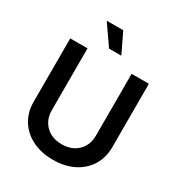

<svg xmlns="http://www.w3.org/2000/svg" viewBox="-218 -1089 1161 1246"><g transform="rotate(30 362.5 -466.5)"><path d="M362.8 11.2Q273.9 11.2 207.5 -22.5Q141.1 -56.2 104.5 -115.5Q67.9 -174.8 67.9 -252.4V-727.5H197.3V-262.7Q197.3 -216.8 217.8 -181.2Q238.3 -145.5 275.1 -125Q312 -104.5 362.8 -104.5Q413.6 -104.5 450.4 -125Q487.3 -145.5 507.6 -181.2Q527.8 -216.8 527.8 -262.7V-727.5H657.2V-252.4Q657.2 -174.8 620.6 -115.2Q584 -55.7 517.8 -22.2Q451.7 11.2 362.8 11.2ZM319.3 -795.9 215.3 -945.3H339.4L411.1 -795.9Z"/></g></svg>

Font: Inter 20pt SemiBold
Style: Regular
Weight: 600
Version: Version 4.001;git-66647c0bb